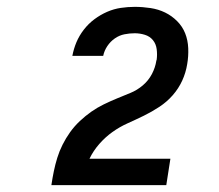

<svg xmlns="http://www.w3.org/2000/svg" viewBox="-20 -863 640 560"><path d="M130 -323V-324Q133 -344 137 -363.5Q141 -383 147 -402.5Q153 -422 162.5 -441Q172 -460 184.5 -477.5Q197 -495 213 -510Q229 -525 246 -537Q263 -549 282.5 -558.5Q302 -568 321.5 -576Q341 -584 360.5 -592Q380 -600 396.5 -614Q413 -628 423 -647Q433 -666 436 -686Q436 -687 436.5 -687.5Q437 -688 437 -689Q439 -704 437 -719.5Q435 -735 426 -746Q417 -757 402.5 -761.5Q388 -766 373 -766Q358 -766 343 -763Q328 -760 315 -751Q302 -742 293 -728.5Q284 -715 281 -700H191Q195 -721 203 -740Q211 -759 224.5 -776.5Q238 -794 255.5 -807Q273 -820 292.5 -828.5Q312 -837 332.5 -840Q353 -843 373 -843Q396 -843 419 -839.5Q442 -836 461.5 -826.5Q481 -817 496.5 -801.5Q512 -786 520 -766Q528 -746 529 -722.5Q530 -699 526 -676Q522 -651 511.5 -628Q501 -605 484 -585.5Q467 -566 445 -551.5Q423 -537 399.5 -525.5Q376 -514 352.5 -503.5Q329 -493 308 -478Q287 -463 269.5 -443Q252 -423 241 -400H477L465 -323Z"/></svg>

Font: Zed Sans Extended
Style: Bold Italic
Weight: 700
Width: 7
Italic angle: -9°
Designer: Belleve Invis
Foundry: Belleve Invis
Version: Version 1.0.0; ttfautohint (v1.8.4)